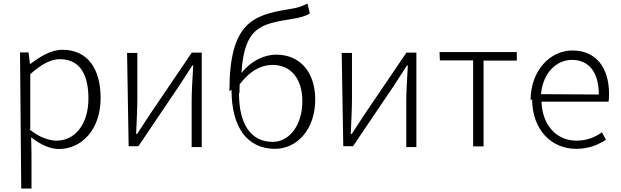

<svg xmlns="http://www.w3.org/2000/svg" viewBox="-20 -830 3568 1103"><path d="M102 253H161V58L159 -41C214 2 268 26 319 26C446 26 558 -82 558 -267C558 -434 484 -544 339 -544C272 -544 209 -504 155 -463H152L144 -529H95ZM154 -90V-404C217 -460 271 -490 323 -490C444 -490 488 -395 488 -264C488 -118 412 -22 305 -22C265 -22 208 -39 149 -87Z M719 10H775L1010 -338C1031 -370 1064 -421 1085 -454H1090C1086 -381 1081 -308 1081 -247V15H1139V-528H1082L846 -180C824 -146 790 -95 768 -61H762C765 -133 769 -206 769 -264V-526H710Z M1310 -314C1310 -96 1402 25 1560 25C1684 25 1791 -84 1791 -259C1791 -414 1704 -516 1568 -516C1495 -516 1422 -479 1367 -411C1384 -673 1475 -692 1657 -721C1700 -728 1731 -735 1760 -753L1746 -810C1713 -793 1699 -787 1640 -777C1429 -744 1298 -695 1298 -306ZM1356 -298C1356 -315 1356 -331 1357 -346C1423 -431 1487 -457 1546 -457C1658 -457 1717 -369 1717 -249C1717 -111 1642 -15 1547 -15C1417 -15 1353 -122 1353 -294Z M1952 10H2008L2243 -338C2264 -370 2297 -421 2318 -454H2323C2319 -381 2314 -308 2314 -247V15H2372V-528H2315L2079 -180C2057 -146 2023 -95 2001 -61H1995C1998 -133 2002 -206 2002 -264V-526H1943Z M2507 -483H2698V11H2758V-482H2949V-531H2505Z M3037 -261C3037 -82 3150 25 3289 25C3367 25 3418 0 3461 -27L3438 -70C3397 -41 3351 -22 3292 -22C3174 -22 3095 -114 3091 -246H3476C3478 -259 3479 -273 3479 -288C3479 -447 3400 -540 3268 -540C3144 -540 3028 -429 3028 -252ZM3088 -289C3099 -413 3178 -486 3266 -486C3360 -486 3420 -419 3420 -287Z"/></svg>

Font: GenEiGothic-pro-Light
Style: Regular
Weight: 300
Designer: Ryoko NISHIZUKA (kana & ideographs); Paul D. Hunt (Latin, Greek & Cyrillic); Wenlong ZHANG (bopomofo); Sandoll Communica
Foundry: Adobe Systems Incorporated; o_tamon
Version: Version 1.000.140830